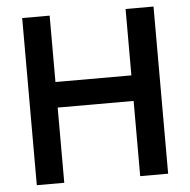

<svg xmlns="http://www.w3.org/2000/svg" viewBox="-51 -750 793 801"><g transform="rotate(-5 345.5 -350.0)"><path d="M71 0V-700H186V-422H504V-700H621V0H504V-315H186V0Z"/></g></svg>

Font: Zen Kaku Gothic New
Style: Bold
Weight: 700
Designer: Yoshimichi Ohira
Foundry: Positype
Version: Version 1.002